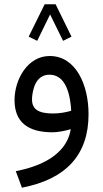

<svg xmlns="http://www.w3.org/2000/svg" viewBox="-20 -620 484 902"><path d="M241.2 -600.1H189.9L114.7 -447.8L154.8 -428.2L215.3 -552.2L276.4 -428.2L315.9 -447.8ZM396 -83.5C396 -221.2 336.9 -356.9 213.4 -356.9C108.9 -356.9 48.3 -245.6 48.3 -149.9C48.3 -48.8 107.9 1.5 226.6 1.5C251.5 1.5 287.6 -5.4 312.5 -13.2C296.4 87.9 204.1 155.3 54.2 184.1L83 261.7C291.5 221.7 396 106.4 396 -83.5ZM229 -86.9C162.6 -86.9 130.4 -105.5 130.4 -152.8C130.4 -167.5 132.8 -184.1 137.7 -202.1C147 -238.3 169.4 -269 212.4 -269C274.4 -269 308.1 -209 314.5 -99.6C286.1 -91.3 257.8 -86.9 229 -86.9Z"/></svg>

Font: Vazirmatn
Style: Regular
Weight: 400
Designer: Saber Rastikerdar
Foundry: Saber Rastikerdar
Version: Version 33.003